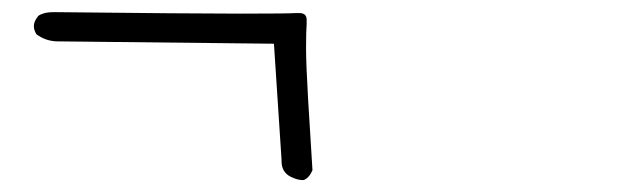

<svg xmlns="http://www.w3.org/2000/svg" viewBox="-20 -513 1040 321"><path d="M71.3 -492.7Q59.6 -492.7 53.2 -490.7Q46.9 -488.8 43.9 -486.3Q36.6 -477.1 36.6 -469.7Q36.6 -462.4 41 -455.6Q57.1 -443.8 77.1 -443.8Q78.1 -443.8 80.1 -443.8L438 -439.9L450.7 -246.1Q450.7 -244.6 450.7 -243.7Q450.7 -225.6 465.3 -217.8Q477.1 -211.9 485.8 -211.9Q488.8 -211.9 489.7 -212.9Q497.6 -216.8 502.4 -228.5L495.1 -347.2Q491.7 -405.3 491.7 -432.9Q491.7 -460.4 492.7 -473.1Q492.7 -476.1 492.7 -477.5Q492.7 -479 492.7 -480.5Q492.7 -481.9 492.2 -483.9Q491.2 -487.3 489.7 -488.3Q486.8 -491.2 479.5 -491.2Q477.5 -491.2 475.6 -491.2Q461.4 -490.2 381.1 -490.2Q300.8 -490.2 71.3 -492.7Z"/></svg>

Font: NaikaiFont
Style: ExtraLight
Weight: 200
Version: Version 1.89